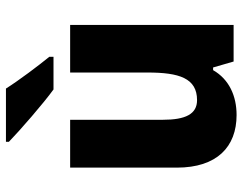

<svg xmlns="http://www.w3.org/2000/svg" viewBox="-105 -701 816 646"><g transform="rotate(-90 303.0 -378.0)"><path d="M328 -766H149V-756C186 -720 279 -639 325 -606H435V-620C407 -654 355 -723 328 -766ZM542 -550H382V-290C382 -183 363 -123 289 -123C242 -123 223 -162 223 -238V-550H62V-191C62 -56 132 10 239 10C303 10 359 -15 390 -69H399L419 0H542Z"/></g></svg>

Font: Noto Sans Myanmar UI SemiCondensed ExtraBold
Style: Regular
Weight: 800
Width: 4
Designer: Monotype Design Team
Foundry: Monotype Imaging Inc.
Version: Version 2.103